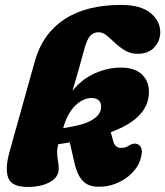

<svg xmlns="http://www.w3.org/2000/svg" viewBox="-20 -747 671 780"><path d="M218.5 -61Q218.5 -27.5 183 -7.5Q147.5 12.5 91.5 12.5Q29 12.5 14 -23.2Q-1 -59 19 -131.5L122 -500Q153 -610 241.5 -668.5Q330 -727 472 -727Q550.5 -727 590.8 -694.8Q631 -662.5 631 -616Q631 -581 607 -554.8Q583 -528.5 539.5 -528.5Q510.5 -528.5 488.2 -541.8Q466 -555 447.8 -572.2Q429.5 -589.5 413.5 -602.8Q397.5 -616 380.5 -616Q360.5 -616 346.8 -601.8Q333 -587.5 321 -542Q311 -504 298.5 -460.5Q286 -417 274.5 -378Q313.5 -426.5 366 -449.5Q418.5 -472.5 470.5 -472.5Q529.5 -472.5 559 -442.2Q588.5 -412 584.5 -362.5Q577.5 -264 430 -210L440 -173Q447 -148 468 -146.5Q487.5 -145 502 -154.5Q521 -166.5 533.5 -163Q548 -160 554 -145Q560 -130 550.5 -99.5Q541.5 -69 515 -42.8Q488.5 -16.5 451.5 -1.5Q414.5 13.5 373.5 11.5Q335 9.5 314.5 -14Q294 -37.5 284.5 -77L263.5 -168.5Q241 -164.5 216.5 -161Q212 -143 212 -131.5Q212 -110 215.2 -94.5Q218.5 -79 218.5 -61ZM240.5 -239.5Q239.5 -236 238.5 -232.8Q237.5 -229.5 236.5 -226.5Q316 -238 350 -257.2Q384 -276.5 389.5 -301.5Q394 -324 384 -336.2Q374 -348.5 352.5 -349Q319.5 -349 288.8 -321Q258 -293 240.5 -239.5Z"/></svg>

Font: Fraunces 72pt S100 Black
Style: Italic
Weight: 900
Italic angle: -16°
Version: Version 1.000; ttfautohint (v1.8.3)